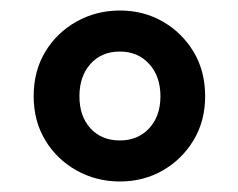

<svg xmlns="http://www.w3.org/2000/svg" viewBox="-20 -801 453 365"><path d="M208 -456Q163 -456 125.5 -477Q88 -498 66 -534.5Q44 -571 44 -618Q44 -666 66 -702.5Q88 -739 125.5 -760Q163 -781 208 -781Q253 -781 289.5 -760Q326 -739 348 -702.5Q370 -666 370 -618Q370 -571 348 -534.5Q326 -498 289.5 -477Q253 -456 208 -456ZM208 -534Q242 -534 263.5 -557Q285 -580 285 -618Q285 -656 263.5 -679.5Q242 -703 208 -703Q173 -703 152 -679.5Q131 -656 131 -618Q131 -580 152 -557Q173 -534 208 -534Z"/></svg>

Font: Noto Sans KR ExtraBold
Style: Regular
Weight: 800
Designer: Ryoko NISHIZUKA  (kana, bopomofo & ideographs); Paul D. Hunt (Latin, Greek & Cyrillic); Sandoll Communications , Soo-you
Foundry: Adobe
Version: Version 2.004-H2;hotconv 1.0.118;makeotfexe 2.5.65603